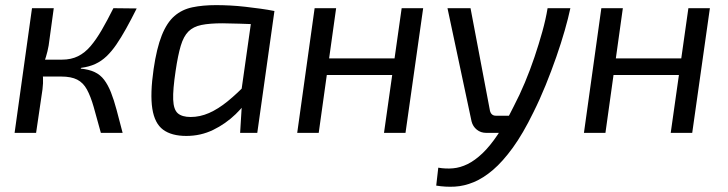

<svg xmlns="http://www.w3.org/2000/svg" viewBox="-20 -519 2843 750"><path d="M514 -486Q492 -442 472.5 -407Q453 -372 434.5 -345Q416 -318 396 -299Q376 -280 352 -269Q328 -258 297 -254L295 -251Q327 -248 349.5 -237.5Q372 -227 387 -207Q402 -187 413.5 -158Q425 -129 435.5 -89.5Q446 -50 459 0H374Q358 -59 346 -101Q334 -143 319.5 -169.5Q305 -196 281.5 -208Q258 -220 219 -220L222 -286Q258 -286 285 -299.5Q312 -313 334 -339Q356 -365 377.5 -402Q399 -439 423 -487ZM190 -487 170 -341Q166 -318 159.5 -297Q153 -276 145 -253Q147 -234 148 -214.5Q149 -195 146 -170L121 0H37L105 -487ZM256 -286 248 -220H128L137 -286Z M824 -499Q850 -499 879 -497.5Q908 -496 938.5 -492.5Q969 -489 998 -485Q1027 -481 1052 -476L1015 -423Q960 -425 916 -426.5Q872 -428 849 -428Q799 -428 767 -421.5Q735 -415 716 -396Q697 -377 686 -340Q675 -303 666 -242Q655 -169 656.5 -130Q658 -91 674.5 -76.5Q691 -62 725 -62Q761 -62 796.5 -77.5Q832 -93 869.5 -123.5Q907 -154 948 -197L965 -156Q940 -111 900.5 -73Q861 -35 812.5 -11.5Q764 12 708 12Q650 12 617 -12.5Q584 -37 575 -94.5Q566 -152 580 -249Q592 -331 612 -381Q632 -431 661.5 -456.5Q691 -482 731.5 -490.5Q772 -499 824 -499ZM967 -476H1052L985 0H918L925 -115L917 -123Z M1293 -487 1225 0H1141L1209 -487ZM1531 -291 1521 -226H1251L1260 -291ZM1633 -487 1564 0H1480L1549 -487Z M2208 -487Q2200 -449 2186 -400Q2172 -351 2153 -296.5Q2134 -242 2111.5 -186.5Q2089 -131 2063 -79Q2023 3 1983.5 57.5Q1944 112 1906 144.5Q1868 177 1830.5 192.5Q1793 208 1756.5 210Q1720 212 1684 206L1692 136Q1721 141 1749.5 138.5Q1778 136 1806.5 122Q1835 108 1864.5 80Q1894 52 1924.5 6.5Q1955 -39 1987 -104Q2010 -148 2030.5 -197Q2051 -246 2068 -296.5Q2085 -347 2098.5 -395.5Q2112 -444 2119 -487ZM1818 -487 1894 -86Q1899 -67 1917 -67H1977L1938 0H1879Q1858 0 1842.5 -12.5Q1827 -25 1822 -45L1728 -487Z M2413 -487 2345 0H2261L2329 -487ZM2651 -291 2641 -226H2371L2380 -291ZM2753 -487 2684 0H2600L2669 -487Z"/></svg>

Font: Exo 2
Style: Italic
Weight: 400
Italic angle: -8°
Designer: Natanael Gama
Foundry: Natanael Gama
Version: Version 2.010